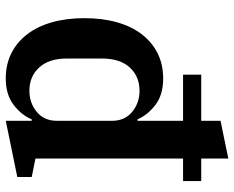

<svg xmlns="http://www.w3.org/2000/svg" viewBox="-93 -707 812 666"><g transform="rotate(90 313.0 -374.0)"><path d="M252 12Q204 12 165.5 -7Q127 -26 99.5 -61.5Q72 -97 57.5 -147.5Q43 -198 43 -261Q43 -324 57.5 -374.5Q72 -425 99.5 -460.5Q127 -496 165.5 -515Q204 -534 252 -534Q309 -534 344 -507Q379 -480 394 -445H399V-603H239V-666H399V-733L530 -760V-666H608V-603H530V-91L594 -78V-28L399 12V-78H394Q379 -42 343.5 -15Q308 12 252 12ZM295 -70Q337 -70 368 -95.5Q399 -121 399 -165V-357Q399 -401 368 -426.5Q337 -452 295 -452Q245 -452 214 -418Q183 -384 183 -322V-200Q183 -138 214 -104Q245 -70 295 -70Z"/></g></svg>

Font: IBM Plex Serif SemiBold
Style: Regular
Weight: 600
Designer: Mike Abbink, Paul van der Laan, Pieter van Rosmalen
Foundry: Bold Monday
Version: Version 2.5